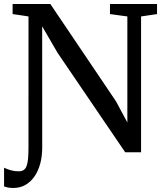

<svg xmlns="http://www.w3.org/2000/svg" viewBox="-39 -763 822 962"><path d="M27.8 178.8Q12 178.8 1.2 176.6Q-9.6 174.3 -18.6 170.8V77.3Q-5 84.2 14 89.7Q32.9 95.3 54.3 95.3Q68.9 95.3 78.4 89.6Q88 83.9 93.6 70.3Q99.2 56.6 101.5 33.2Q103.7 9.8 103.7 -25.6L103.8 -680.6Q90.8 -682.8 77.4 -684.7Q64 -686.6 50.8 -688.6Q37.6 -690.7 24.2 -692.4V-743H213.2L542.3 -255.1L599.1 -149.3V-680.6L512 -692.4V-743H747.8V-692.4L667.8 -680.6V0H588.3L249.6 -498.1L172.3 -631L172.5 -24.8Q172.5 20.4 162.4 57.6Q152.2 94.9 133.1 122Q114.1 149.1 87.5 164Q61 178.8 27.8 178.8Z"/></svg>

Font: Merriweather Light
Style: Regular
Weight: 300
Designer: Eben Sorkin
Foundry: Eben Sorkin
Version: Version 2.100